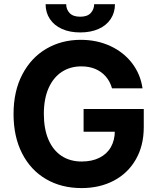

<svg xmlns="http://www.w3.org/2000/svg" viewBox="-20 -912 773 941"><path d="M378.6 -586.7Q324 -586.7 282.6 -559.5Q241.2 -532.3 218 -479.9Q194.9 -427.5 194.9 -354.1Q194.9 -280.1 217.5 -227.7Q240.1 -175.3 281.8 -147.8Q323.6 -120.4 380 -120.4Q430.6 -120.4 467.4 -138.8Q504.2 -157.2 523.5 -191.2Q542.8 -225.3 542.8 -270.6L573 -266.3H389.7V-377.7H684.6V-288.8Q684.6 -197.9 645.5 -130.3Q606.5 -62.6 537.5 -26.4Q468.4 9.8 379.5 9.8Q280.8 9.8 205.3 -34.4Q129.9 -78.5 88.1 -160.6Q46.4 -242.6 46.4 -353Q46.4 -465 89.5 -547.3Q132.6 -629.6 207.4 -673.2Q282.1 -716.8 375.8 -716.8Q455 -716.8 520.4 -686.6Q585.8 -656.4 627.2 -602.5Q668.5 -548.6 678.5 -479.1H529Q519.4 -512.9 498.5 -537Q477.6 -561 447.5 -573.9Q417.3 -586.7 378.6 -586.7ZM373.1 -753Q321.8 -753 283.6 -770.2Q245.3 -787.4 224.4 -819Q203.5 -850.5 203.5 -891.5H304.4Q304.4 -866 321.3 -848Q338.2 -830.1 373.1 -830.1Q407.8 -830.1 424.4 -847.8Q441 -865.4 441.6 -891.5H543.4Q543.4 -850.5 522.6 -819Q501.7 -787.4 463.2 -770.2Q424.7 -753 373.1 -753Z"/></svg>

Font: Pretendard GOV Variable
Style: Regular
Weight: 400
Designer: Base glyphs from Inter by Rasmus Andersson; Hangul glyphs from Noto Sans CJK(Source Han Sans) by Jang Soo-young and Kang
Foundry: Kil Hyung-jin
Version: Version 1.307;Glyphs 3.2 (3192)